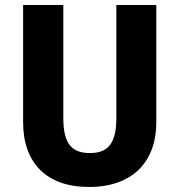

<svg xmlns="http://www.w3.org/2000/svg" viewBox="-20 -734 713 764"><path d="M602 -714H443V-266C443 -166 412 -125 338 -125C267 -125 232 -160 232 -264V-714H72V-247C72 -87 164 10 334 10C512 10 602 -95 602 -247Z"/></svg>

Font: Noto Sans Armenian SemiCondensed Extra
Style: Regular
Weight: 800
Width: 4
Designer: Monotype Design Team
Foundry: Monotype Imaging Inc.
Version: Version 1.901